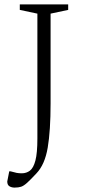

<svg xmlns="http://www.w3.org/2000/svg" viewBox="-20 -680 400 873"><path d="M46 173Q33 173 23 167Q13 161 13 145Q13 143 15.5 132.5Q18 122 22 99H28Q45 104 55.5 106Q66 108 79 108Q100 108 116 96Q132 84 141 50Q150 16 150 -51V-618L70 -635V-660H290V-635L210 -618V-210Q210 -86 197 -9Q184 68 146 108Q119 137 103.5 151Q88 165 76 169Q64 173 46 173Z"/></svg>

Font: Spectral SC ExtraLight
Style: Regular
Weight: 275
Designer: Jean-Baptiste Levee
Foundry: Production Type
Version: Version 2.001